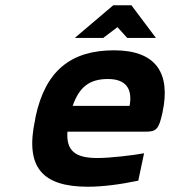

<svg xmlns="http://www.w3.org/2000/svg" viewBox="-20 -700 646 729"><path d="M597 -273C629 -422 573 -509 413 -509C249 -509 152 -431 115 -256L113 -244C75 -66 139 9 314 9C367 9 433 1 505 -14L527 -118C483 -110 397 -100 350 -100C266 -100 231 -127 236 -200H532C574 -200 583 -209 597 -273ZM256 -298C281 -370 320 -400 390 -400C458 -400 484 -363 472 -298ZM264 -556H372L426 -597L463 -556H572L479 -680H410Z"/></svg>

Font: LT Wave Mono Bold
Style: Italic
Weight: 700
Designer: Daniel Lyons
Version: Version 2.5 (Glyphs App)